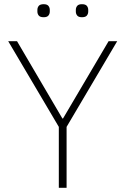

<svg xmlns="http://www.w3.org/2000/svg" viewBox="-20 -894 597 914"><path d="M260 0V-290L19 -698H61L277 -330H280L497 -698H538L297 -290V0ZM188 -812Q171 -812 164.5 -820Q158 -828 158 -839V-847Q158 -858 164.5 -866Q171 -874 188 -874Q204 -874 210.5 -866Q217 -858 217 -847V-839Q217 -828 210.5 -820Q204 -812 188 -812ZM370 -812Q354 -812 347.5 -820Q341 -828 341 -839V-847Q341 -858 347.5 -866Q354 -874 370 -874Q387 -874 393.5 -866Q400 -858 400 -847V-839Q400 -828 393.5 -820Q387 -812 370 -812Z"/></svg>

Font: IBM Plex Sans ExtLt
Style: Regular
Weight: 200
Designer: Mike Abbink, Paul van der Laan, Pieter van Rosmalen
Foundry: Bold Monday
Version: Version 3.005